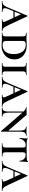

<svg xmlns="http://www.w3.org/2000/svg" viewBox="1507 -2052 551 3621"><g transform="rotate(90 1782.5 -241.5)"><path d="M183 -242H366L373 -219H168ZM557 0Q537 0 495 -2Q453 -4 435 -4Q418 -4 386 -2Q354 0 340 0Q336 0 336 -6Q336 -12 340 -12Q364 -12 374.5 -18Q385 -24 385 -37Q385 -51 370 -84L235 -376L272 -434L143 -123Q126 -81 126 -59Q126 -34 143.5 -23Q161 -12 197 -12Q202 -12 202 -6Q202 0 197 0Q183 0 157 -2Q129 -4 105 -4Q80 -4 46 -2Q16 0 -3 0Q-8 0 -8 -6Q-8 -12 -3 -12Q28 -12 47 -21Q66 -30 82 -54.5Q98 -79 120 -132L268 -483Q270 -487 274 -487Q278 -487 279 -483L440 -137Q465 -83 481.5 -57Q498 -31 514.5 -21.5Q531 -12 557 -12Q561 -12 561 -6Q561 0 557 0Z M771 1Q759 0 741 -1Q723 -2 700 -2L638 -1Q620 0 589 0Q587 0 587 -6Q587 -12 589 -12Q620 -12 634 -17Q648 -22 653 -36.5Q658 -51 658 -81V-387Q658 -417 653 -431Q648 -445 634 -450.5Q620 -456 590 -456Q588 -456 588 -462Q588 -468 590 -468L638 -467Q678 -465 700 -465Q731 -465 762 -468Q802 -470 822 -470Q906 -470 967 -440Q1028 -410 1060 -357Q1092 -304 1092 -237Q1092 -168 1059 -113Q1026 -58 967.5 -27Q909 4 834 4Q806 4 771 1ZM992 -226Q992 -324 947.5 -388Q903 -452 814 -452Q775 -452 759.5 -437.5Q744 -423 744 -385V-92Q744 -50 759.5 -32.5Q775 -15 822 -15Q902 -15 947 -69.5Q992 -124 992 -226Z M1386 -12Q1388 -12 1388 -6Q1388 0 1386 0Q1356 0 1339 -1L1273 -2L1211 -1Q1193 0 1162 0Q1160 0 1160 -6Q1160 -12 1162 -12Q1193 -12 1207 -17Q1221 -22 1226 -36.5Q1231 -51 1231 -81V-387Q1231 -417 1226 -431Q1221 -445 1206.5 -450.5Q1192 -456 1162 -456Q1160 -456 1160 -462Q1160 -468 1162 -468L1211 -467Q1249 -465 1273 -465Q1300 -465 1340 -467L1386 -468Q1388 -468 1388 -462Q1388 -456 1386 -456Q1356 -456 1342 -450Q1328 -444 1323 -429.5Q1318 -415 1318 -385V-81Q1318 -51 1323 -36.5Q1328 -22 1342 -17Q1356 -12 1386 -12Z M1607 -242H1790L1797 -219H1592ZM1981 0Q1961 0 1919 -2Q1877 -4 1859 -4Q1842 -4 1810 -2Q1778 0 1764 0Q1760 0 1760 -6Q1760 -12 1764 -12Q1788 -12 1798.5 -18Q1809 -24 1809 -37Q1809 -51 1794 -84L1659 -376L1696 -434L1567 -123Q1550 -81 1550 -59Q1550 -34 1567.5 -23Q1585 -12 1621 -12Q1626 -12 1626 -6Q1626 0 1621 0Q1607 0 1581 -2Q1553 -4 1529 -4Q1504 -4 1470 -2Q1440 0 1421 0Q1416 0 1416 -6Q1416 -12 1421 -12Q1452 -12 1471 -21Q1490 -30 1506 -54.5Q1522 -79 1544 -132L1692 -483Q1694 -487 1698 -487Q1702 -487 1703 -483L1864 -137Q1889 -83 1905.5 -57Q1922 -31 1938.5 -21.5Q1955 -12 1981 -12Q1985 -12 1985 -6Q1985 0 1981 0Z M2076 -446 2096 -443V-121Q2096 -64 2113.5 -38Q2131 -12 2169 -12Q2171 -12 2171 -6Q2171 0 2169 0Q2145 0 2132 -1L2087 -2L2041 -1Q2027 0 2002 0Q2000 0 2000 -6Q2000 -12 2002 -12Q2041 -12 2058.5 -38Q2076 -64 2076 -121ZM2443 13 2098 -386Q2064 -424 2041 -440Q2018 -456 1996 -456Q1994 -456 1994 -462Q1994 -468 1996 -468L2052 -467Q2061 -467 2075 -467.5Q2089 -468 2131 -468Q2139 -468 2144 -463Q2149 -458 2159 -445L2182 -416L2445 -112L2455 11Q2455 13 2450 14Q2445 15 2443 13ZM2455 11 2435 -20V-347Q2435 -404 2418 -430Q2401 -456 2363 -456Q2360 -456 2360 -462Q2360 -468 2363 -468L2400 -467Q2428 -465 2445 -465Q2462 -465 2492 -467L2530 -468Q2533 -468 2533 -462Q2533 -456 2530 -456Q2491 -456 2473 -430Q2455 -404 2455 -347Z M2583 -332Q2582 -329 2577 -329Q2572 -329 2572 -332Q2576 -363 2580.5 -413.5Q2585 -464 2585 -490Q2585 -495 2590.5 -495Q2596 -495 2596 -490Q2596 -477 2611 -473.5Q2626 -470 2649 -470Q2735 -468 2800 -468L2887 -469Q2904 -470 2933 -470Q2971 -470 2990 -474.5Q3009 -479 3014 -494Q3015 -497 3020.5 -497Q3026 -497 3026 -494Q3026 -488 3024 -464Q3023 -439 3021 -401.5Q3019 -364 3018 -332Q3018 -329 3012 -329Q3006 -329 3006 -332Q3001 -386 2970.5 -418Q2940 -450 2895 -450Q2864 -450 2854 -437Q2844 -424 2844 -387V-81Q2844 -50 2849.5 -36Q2855 -22 2871 -17Q2887 -12 2922 -12Q2925 -12 2925 -6Q2925 0 2922 0Q2890 0 2871 -1L2798 -2L2728 -1Q2709 0 2675 0Q2673 0 2673 -6Q2673 -12 2675 -12Q2710 -12 2726.5 -17Q2743 -22 2749 -36.5Q2755 -51 2755 -81V-389Q2755 -416 2751.5 -428Q2748 -440 2738 -445Q2728 -450 2706 -450Q2617 -450 2583 -332Z M3195 -242H3378L3385 -219H3180ZM3569 0Q3549 0 3507 -2Q3465 -4 3447 -4Q3430 -4 3398 -2Q3366 0 3352 0Q3348 0 3348 -6Q3348 -12 3352 -12Q3376 -12 3386.5 -18Q3397 -24 3397 -37Q3397 -51 3382 -84L3247 -376L3284 -434L3155 -123Q3138 -81 3138 -59Q3138 -34 3155.5 -23Q3173 -12 3209 -12Q3214 -12 3214 -6Q3214 0 3209 0Q3195 0 3169 -2Q3141 -4 3117 -4Q3092 -4 3058 -2Q3028 0 3009 0Q3004 0 3004 -6Q3004 -12 3009 -12Q3040 -12 3059 -21Q3078 -30 3094 -54.5Q3110 -79 3132 -132L3280 -483Q3282 -487 3286 -487Q3290 -487 3291 -483L3452 -137Q3477 -83 3493.5 -57Q3510 -31 3526.5 -21.5Q3543 -12 3569 -12Q3573 -12 3573 -6Q3573 0 3569 0Z"/></g></svg>

Font: Cormorant SC SemiBold
Style: Regular
Weight: 600
Designer: Christian Thalmann (Catharsis Fonts)
Foundry: Catharsis Fonts
Version: Version 4.000